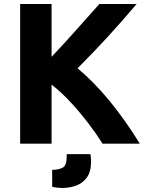

<svg xmlns="http://www.w3.org/2000/svg" viewBox="-20 -713 724 953"><path d="M80 0V-693H236V-431Q297 -495 358.5 -564.5Q420 -634 473 -693H658Q587 -609 515.5 -531Q444 -453 365 -374Q448 -305 525.5 -210Q603 -115 674 0H489Q461 -45 420 -99Q379 -153 331.5 -204.5Q284 -256 236 -293V0ZM290 220Q275 220 260 218Q245 216 239 214V130Q270 130 290.5 119.5Q311 109 311 66V52H429Q431 63 431.5 74Q432 85 432 89Q432 139 411.5 167.5Q391 196 358.5 208Q326 220 290 220Z"/></svg>

Font: Ubuntu Sans ExtraBold
Style: Regular
Weight: 800
Designer: Dalton Maag Ltd
Foundry: Dalton Maag Ltd
Version: Version 1.006; ttfautohint (v1.8.4.7-5d5b)